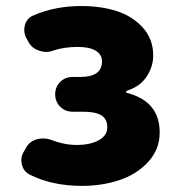

<svg xmlns="http://www.w3.org/2000/svg" viewBox="-20 -603 588 637"><path d="M252 13.7Q153.3 13.7 79.1 -23.4Q57.6 -34.2 52.7 -57.6Q50.8 -64.5 50.8 -71.3Q50.8 -87.9 60.5 -102.5L68.4 -116.2Q81.1 -135.7 104.5 -141.6Q114.3 -143.6 123 -143.6Q136.7 -143.6 150.4 -138.7Q193.4 -122.1 234.4 -122.1Q279.3 -122.1 307.6 -137.7Q335.9 -153.3 335.9 -180.7Q335.9 -208 316.4 -220.2Q296.9 -232.4 254.9 -232.4H220.7Q196.3 -232.4 179.7 -249Q163.1 -265.6 163.1 -290Q163.1 -314.5 179.7 -331.1Q196.3 -347.7 220.7 -347.7H246.1Q318.4 -347.7 318.4 -399.4Q318.4 -421.9 297.9 -434.6Q277.3 -447.3 238.3 -447.3Q193.4 -447.3 157.2 -435.5Q145.5 -430.7 132.8 -430.7Q122.1 -430.7 111.3 -434.6Q87.9 -441.4 76.2 -460.9L68.4 -474.6Q60.5 -488.3 60.5 -503.9Q60.5 -511.7 62.5 -519.5Q69.3 -543 90.8 -551.8Q162.1 -583 250 -583Q314.5 -583 366.7 -566.4Q418.9 -549.8 453.6 -511.7Q488.3 -473.6 488.3 -418.9Q488.3 -381.8 466.3 -348.6Q444.3 -315.4 400.4 -301.8Q398.4 -300.8 398.4 -298.3Q398.4 -295.9 400.4 -294.9Q509.8 -267.6 509.8 -163.1Q509.8 -107.4 471.7 -65.9Q433.6 -24.4 376 -5.4Q318.4 13.7 252 13.7Z"/></svg>

Font: Gen Jyuu Gothic Heavy
Style: Bold
Weight: 900
Designer: [Source Han Sans]
Ryoko NISHIZUKA  (kana & ideographs); Paul D. Hunt (Latin, Greek & Cyrillic); Wenlong ZHANG  (bopomofo
Version: Version 1.002.20150607